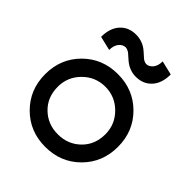

<svg xmlns="http://www.w3.org/2000/svg" viewBox="-220 -930 1078 1078"><g transform="rotate(45 319.0 -390.5)"><path d="M307 -661Q302 -665 291 -675Q280 -685 274.5 -689.5Q269 -694 260 -698Q251 -702 243 -702Q222 -702 205 -682Q188 -662 188 -626L104 -646Q104 -715 139.5 -754.5Q175 -794 234 -794Q287 -794 327 -760Q333 -755 343.5 -745.5Q354 -736 359.5 -731Q365 -726 374 -721.5Q383 -717 391 -717Q412 -717 429 -737Q446 -757 446 -793L530 -773Q530 -704 494.5 -664.5Q459 -625 400 -625Q349 -625 307 -661ZM113 -70Q30 -153 30 -276Q30 -399 113 -482Q196 -565 319 -565Q442 -565 525 -482Q608 -399 608 -276Q608 -153 525 -70Q442 13 319 13Q196 13 113 -70ZM130 -276Q130 -193 184.5 -140Q239 -87 319 -87Q399 -87 453.5 -140Q508 -193 508 -276Q508 -354 452.5 -409.5Q397 -465 319 -465Q241 -465 185.5 -409.5Q130 -354 130 -276Z"/></g></svg>

Font: Edgecutting Lite Sharp
Style: Medium
Weight: 500
Designer: RandomMaerks (Nguyen Gia Bao)
Version: Version 1.0